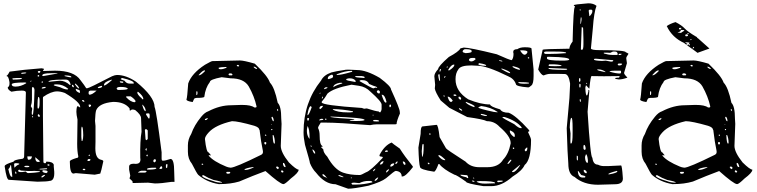

<svg xmlns="http://www.w3.org/2000/svg" viewBox="-20 -1110 4643 1177"><path d="M234.4 -691.4Q250 -689.5 250 -686.5L244.1 -677.7V-674.8H246.1L316.4 -676.8Q434.6 -676.8 473.6 -618.2Q500 -584 507.8 -570.3L512.7 -568.4Q524.4 -568.4 667 -642.6Q685.5 -650.4 697.3 -650.4Q752 -650.4 813.5 -609.4Q927.7 -516.6 927.7 -454.1Q938.5 -430.7 970.7 -176.8V-138.7Q970.7 -126 976.6 -125H981.4Q993.2 -125 1025.4 -135.7Q1047.9 -135.7 1047.9 -56.6Q1049.8 -24.4 1049.8 4.9H1031.2Q968.8 14.6 929.7 14.6L887.7 9.8L808.6 11.7H794.9Q792 11.7 792 1L774.4 -15.6V-17.6L778.3 -31.2V-34.2L771.5 -70.3V-87.9Q771.5 -106.4 799.8 -106.4Q847.7 -99.6 839.8 -142.6Q837.9 -248 847.7 -301.8V-303.7L844.7 -385.7Q844.7 -406.2 808.6 -435.5L796.9 -438.5H788.1L777.3 -431.6Q774.4 -431.6 774.4 -445.3Q744.1 -485.4 673.8 -485.4Q586.9 -477.5 569.3 -433.6Q564.5 -418.9 562.5 -369.1L565.4 -337.9V-240.2L564.5 -201.2Q564.5 -138.7 598.6 -130.9Q613.3 -127.9 613.3 -121.1Q599.6 -56.6 594.7 -45.9L560.5 -39.1L444.3 -48.8L430.7 -45.9Q408.2 -45.9 408.2 -116.2V-121.1Q408.2 -128.9 449.2 -141.6Q460 -141.6 460 -151.4Q453.1 -181.6 453.1 -228.5L455.1 -377Q448.2 -407.2 448.2 -424.8Q449.2 -459 456.1 -459H458L468.8 -452.1H471.7V-454.1Q471.7 -484.4 377.9 -540Q351.6 -549.8 330.1 -549.8Q293 -549.8 244.1 -515.6L243.2 -508.8V-399.4L246.1 -114.3L252.9 -109.4H257.8Q261.7 -109.4 263.7 -119.1H266.6Q302.7 -119.1 309.6 -100.6V-88.9L312.5 -57.6Q315.4 -1 283.2 -1Q272.5 2.9 210 3.9L34.2 -7.8Q20.5 -7.8 8.8 -88.9V-91.8Q8.8 -102.5 63.5 -119.1Q63.5 -129.9 118.2 -136.7Q127.9 -140.6 127.9 -150.4L136.7 -467.8L138.7 -543Q138.7 -554.7 113.3 -554.7Q84 -554.7 49.8 -547.9Q27.3 -560.5 27.3 -574.2Q38.1 -581.1 38.1 -595.7V-606.4Q32.2 -642.6 22.5 -642.6L20.5 -643.6V-645.5Q29.3 -650.4 39.1 -670.9Q119.1 -682.6 234.4 -691.4ZM175.8 -567.4V-499Q175.8 -478.5 168.9 -459L177.7 -444.3L174.8 -423.8V-410.2L177.7 -406.2H179.7Q187.5 -406.2 191.4 -554.7V-556.6Q191.4 -571.3 181.6 -577.1Q175.8 -575.2 175.8 -567.4ZM51.8 -592.8Q51.8 -579.1 75.2 -579.1Q107.4 -579.1 140.6 -599.6V-602.5L134.8 -604.5Q51.8 -604.5 51.8 -592.8ZM277.3 -609.4V-608.4L346.7 -615.2Q378.9 -615.2 408.2 -588.9H412.1V-594.7Q404.3 -622.1 384.8 -622.1H371.1Q279.3 -622.1 277.3 -609.4ZM719.7 -625Q719.7 -623 743.2 -615.2Q755.9 -597.7 772.5 -597.7H799.8V-601.6Q799.8 -615.2 729.5 -631.8H728.5Q720.7 -628.9 719.7 -625ZM90.8 -64.5Q90.8 -48.8 137.7 -58.6Q145.5 -48.8 153.3 -48.8Q195.3 -50.8 223.6 -55.7V-60.5L189.5 -62.5Q161.1 -59.6 107.4 -64.5L100.6 -69.3H95.7ZM309.6 -587.9Q309.6 -585 348.6 -575.2Q376 -561.5 393.6 -561.5H394.5L398.4 -565.4Q366.2 -592.8 328.1 -592.8H319.3Q309.6 -591.8 309.6 -587.9ZM752 -515.6Q781.2 -483.4 806.6 -483.4L810.5 -486.3V-492.2Q801.8 -505.9 781.2 -519.5H755.9ZM695.3 -568.4V-565.4Q699.2 -558.6 704.1 -558.6Q758.8 -558.6 763.7 -565.4Q758.8 -577.1 719.7 -577.1H717.8Q698.2 -577.1 695.3 -568.4ZM870.1 -317.4 868.2 -312.5 872.1 -259.8V-255.9L877 -251H878.9L885.7 -257.8V-310.5L878.9 -317.4ZM43 -96.7Q43 -84 31.2 -73.2Q41 -26.4 50.8 -26.4H55.7L47.9 -95.7L45.9 -96.7ZM480.5 -333 478.5 -321.3V-271.5L480.5 -246.1H485.4Q490.2 -260.7 490.2 -280.3V-281.2Q489.3 -333 482.4 -333ZM239.3 -645.5 244.1 -643.6 332 -659.2V-661.1H292Q239.3 -661.1 239.3 -647.5ZM523.4 -546.9V-534.2L528.3 -529.3Q544.9 -529.3 571.3 -553.7V-554.7H537.1Q527.3 -554.7 523.4 -546.9ZM213.9 -515.6Q210 -499 210 -469.7V-452.1L211.9 -444.3H213.9Q222.7 -444.3 222.7 -481.4V-492.2Q222.7 -515.6 215.8 -515.6ZM822.3 -546.9V-538.1Q830.1 -521.5 849.6 -506.8V-502H858.4V-503.9Q858.4 -521.5 827.1 -546.9ZM617.2 -587.9V-585.9H619.1Q628.9 -585.9 665 -618.2V-622.1Q617.2 -608.4 617.2 -587.9ZM881.8 -74.2V-70.3H899.4Q938.5 -71.3 938.5 -79.1L933.6 -82H929.7Q881.8 -82 881.8 -74.2ZM827.1 -54.7V-51.8H863.3Q876 -51.8 878.9 -58.6Q877 -63.5 868.2 -63.5H846.7Q840.8 -63.5 827.1 -54.7ZM875 -408.2 890.6 -383.8H895.5L897.5 -392.6V-404.3Q897.5 -413.1 892.6 -415H879.9Q876 -415 875 -408.2ZM147.5 -151.4Q148.4 -130.9 154.3 -130.9H157.2Q173.8 -130.9 175.8 -151.4ZM56.6 -629.9V-625L59.6 -622.1Q114.3 -622.1 114.3 -628.9L111.3 -631.8H82ZM66.4 -102.5 68.4 -83H70.3Q82 -97.7 97.7 -102.5V-107.4L85.9 -109.4H72.3Q67.4 -109.4 66.4 -102.5ZM239.3 -62.5Q239.3 -51.8 264.6 -48.8L271.5 -54.7V-59.6Q271.5 -65.4 244.1 -66.4ZM196.3 -146.5V-144.5Q196.3 -117.2 213.9 -117.2H220.7Q223.6 -117.2 223.6 -123ZM444.3 -565.4V-563.5Q444.3 -548.8 468.8 -540H469.7V-553.7Q469.7 -557.6 446.3 -565.4ZM852.5 -467.8V-464.8Q862.3 -428.7 872.1 -428.7H873V-430.7Q873 -449.2 854.5 -467.8ZM376 -647.5V-643.6Q404.3 -635.7 415 -635.7H417V-638.7Q417 -646.5 382.8 -647.5ZM439.5 -597.7V-592.8Q452.1 -573.2 461.9 -568.4H464.8V-570.3Q460 -584 441.4 -597.7ZM222.7 -75.2V-71.3H248L268.6 -73.2V-78.1H257.8ZM579.1 -572.3 581.1 -570.3H587.9Q606.4 -572.3 606.4 -582L601.6 -584Q582 -579.1 579.1 -572.3ZM919.9 -122.1V-120.1L924.8 -115.2H928.7L935.5 -122.1V-129.9L931.6 -133.8H926.8Q919.9 -130.9 919.9 -122.1ZM129.9 -91.8V-86.9L138.7 -85H150.4L159.2 -86.9V-91.8L150.4 -93.8H138.7ZM957 -75.2 959 -74.2H963.9Q972.7 -74.2 974.6 -79.1V-81.1Q974.6 -89.8 969.7 -90.8Q962.9 -90.8 957 -75.2ZM109.4 -661.1 113.3 -657.2Q141.6 -659.2 141.6 -664.1L133.8 -666Q109.4 -665 109.4 -661.1ZM997.1 -99.6V-84L1002 -79.1Q1005.9 -79.1 1006.8 -99.6L1004.9 -104.5H1002ZM233.4 -26.4V-24.4L237.3 -21.5Q248 -25.4 255.9 -35.2V-38.1Q244.1 -38.1 233.4 -26.4ZM524.4 -469.7 523.4 -464.8Q524.4 -454.1 528.3 -454.1H531.2L538.1 -460.9V-464.8Q537.1 -469.7 524.4 -469.7ZM236.3 -570.3V-567.4H243.2Q259.8 -569.3 259.8 -574.2V-577.1H250Q236.3 -575.2 236.3 -570.3ZM514.6 -127.9 519.5 -123H528.3L535.2 -129.9V-130.9L531.2 -134.8H521.5ZM714.8 -611.3V-608.4Q715.8 -602.5 728.5 -602.5H733.4L736.3 -606.4Q735.4 -611.3 722.7 -611.3ZM211.9 -406.2V-399.4L218.8 -392.6H220.7L223.6 -396.5V-403.3L216.8 -410.2H215.8ZM211.9 -670.9V-668L216.8 -663.1Q227.5 -663.1 227.5 -672.9L225.6 -674.8H215.8ZM420.9 -587.9Q420.9 -575.2 432.6 -575.2V-577.1Q432.6 -586.9 423.8 -590.8ZM483.4 -497.1Q483.4 -486.3 494.1 -486.3H497.1V-490.2Q494.1 -497.1 485.4 -497.1ZM487.3 -71.3V-68.4L496.1 -66.4L502.9 -68.4V-71.3L499 -75.2H490.2ZM271.5 -102.5V-95.7L280.3 -93.8L284.2 -98.6L280.3 -102.5ZM73.2 -58.6V-48.8L76.2 -44.9H80.1V-53.7L75.2 -58.6ZM872.1 -196.3V-191.4L875 -187.5H878.9V-201.2H877ZM210 -645.5V-643.6L213.9 -640.6H215.8L220.7 -643.6L218.8 -649.4H213.9ZM877 -157.2V-156.2L881.8 -150.4L885.7 -156.2V-159.2L881.8 -163.1ZM237.3 -611.3 234.4 -606.4 237.3 -602.5H239.3L243.2 -606.4V-609.4ZM523.4 -158.2V-155.3L528.3 -153.3L531.2 -158.2L528.3 -162.1H526.4ZM177.7 -399.4V-392.6L181.6 -389.6H182.6V-396.5L179.7 -399.4ZM166 -611.3V-609.4H168.9L172.9 -613.3V-615.2H168.9ZM218.8 -69.3V-71.3Q217.8 -70.3 215.8 -69.3Z M1451.2 -739.3Q1474.6 -739.3 1542 -719.7Q1621.1 -644.5 1634.8 -603.5Q1663.1 -574.2 1682.6 -479.5Q1704.1 -459 1704.1 -382.8L1706.1 -350.6L1701.2 -215.8Q1701.2 -176.8 1751 -114.3Q1795.9 -70.3 1810.5 -70.3V-68.4Q1810.5 -51.8 1762.7 -15.6Q1727.5 18.6 1717.8 18.6H1716.8Q1696.3 17.6 1607.4 -61.5Q1528.3 -32.2 1446.3 2.9Q1392.6 18.6 1327.1 18.6H1320.3Q1246.1 5.9 1195.3 -38.1Q1186.5 -46.9 1156.2 -106.4Q1131.8 -135.7 1131.8 -179.7V-218.8Q1131.8 -255.9 1152.3 -289.1Q1170.9 -342.8 1213.9 -394.5Q1235.4 -420.9 1256.8 -427.7Q1328.1 -464.8 1396.5 -464.8L1458 -466.8H1464.8Q1518.6 -466.8 1539.1 -451.2H1546.9Q1552.7 -451.2 1552.7 -458Q1539.1 -519.5 1504.9 -580.1Q1475.6 -629.9 1393.6 -629.9L1338.9 -636.7Q1266.6 -623 1266.6 -607.4Q1239.3 -572.3 1232.4 -516.6Q1229.5 -509.8 1183.6 -509.8L1174.8 -507.8Q1169.9 -507.8 1161.1 -484.4Q1123 -490.2 1123 -500Q1127.9 -511.7 1133.8 -598.6Q1155.3 -660.2 1236.3 -712.9Q1275.4 -735.4 1282.2 -735.4ZM1430.7 -708 1436.5 -703.1H1443.4L1446.3 -706.1L1441.4 -711.9H1434.6ZM1535.2 -701.2V-698.2Q1544.9 -687.5 1553.7 -687.5H1555.7V-691.4Q1545.9 -701.2 1537.1 -701.2ZM1320.3 -694.3V-691.4Q1321.3 -685.5 1334 -685.5Q1346.7 -685.5 1368.2 -694.3V-699.2H1362.3Q1334 -699.2 1320.3 -694.3ZM1198.2 -648.4H1200.2Q1211.9 -648.4 1236.3 -673.8V-678.7H1234.4Q1221.7 -678.7 1198.2 -650.4ZM1379.9 -655.3 1384.8 -648.4H1402.3L1405.3 -651.4V-653.3L1398.4 -660.2H1386.7ZM1183.6 -547.9V-527.3H1184.6Q1190.4 -528.3 1190.4 -537.1V-547.9L1186.5 -550.8ZM1678.7 -442.4V-439.5Q1679.7 -428.7 1683.6 -428.7L1685.5 -435.5Q1682.6 -442.4 1680.7 -442.4ZM1644.5 -391.6V-387.7Q1650.4 -367.2 1656.2 -367.2H1658.2Q1658.2 -384.8 1649.4 -394.5H1648.4ZM1236.3 -379.9V-374H1239.3Q1249 -374 1252.9 -382.8V-386.7H1252ZM1236.3 -257.8Q1245.1 -175.8 1258.8 -175.8L1272.5 -159.2V-157.2L1259.8 -159.2V-155.3Q1288.1 -121.1 1366.2 -88.9Q1377 -84 1393.6 -82Q1420.9 -82 1581.1 -161.1Q1591.8 -167 1591.8 -176.8V-183.6Q1580.1 -238.3 1571.3 -313.5L1569.3 -314.5Q1569.3 -329.1 1539.1 -338.9Q1439.5 -367.2 1402.3 -367.2Q1300.8 -343.8 1259.8 -298.8Q1236.3 -273.4 1236.3 -257.8ZM1641.6 -348.6V-343.8H1644.5V-345.7ZM1642.6 -319.3V-314.5L1646.5 -311.5L1649.4 -314.5V-319.3ZM1603.5 -282.2 1607.4 -277.3 1612.3 -278.3V-282.2L1608.4 -285.2H1607.4ZM1651.4 -282.2V-280.3Q1653.3 -229.5 1662.1 -229.5L1665 -232.4V-234.4Q1665 -261.7 1656.2 -282.2ZM1600.6 -236.3V-229.5L1605.5 -223.6H1607.4L1612.3 -229.5V-236.3L1608.4 -239.3H1603.5ZM1714.8 -111.3V-102.5Q1719.7 -85.9 1726.6 -85.9H1730.5V-88.9Q1724.6 -111.3 1717.8 -111.3ZM1215.8 -104.5V-102.5L1218.8 -99.6H1225.6V-102.5L1220.7 -107.4H1218.8ZM1671.9 -85.9Q1675.8 -76.2 1682.6 -73.2H1683.6L1689.5 -79.1V-82L1682.6 -88.9H1675.8ZM1478.5 -70.3V-68.4H1485.4Q1504.9 -68.4 1535.2 -84V-85.9H1530.3Q1483.4 -79.1 1478.5 -70.3ZM1703.1 -61.5V-58.6L1708 -52.7H1714.8L1717.8 -56.6V-58.6L1710.9 -65.4H1706.1ZM1366.2 -51.8Q1369.1 -44.9 1377.9 -44.9Q1391.6 -45.9 1391.6 -51.8V-52.7L1388.7 -56.6H1371.1ZM1218.8 -32.2V-31.2Q1225.6 -17.6 1287.1 0Q1309.6 9.8 1340.8 9.8V8.8Q1340.8 2.9 1289.1 -6.8Q1255.9 -18.6 1227.5 -36.1H1222.7Z M2168.9 -680.7Q2225.6 -680.7 2307.6 -632.8Q2377 -581.1 2377 -561.5Q2430.7 -444.3 2430.7 -424.8L2431.6 -414.1Q2411.1 -367.2 2411.1 -349.6L2403.3 -347.7H2287.1Q2270.5 -347.7 2249 -342.8Q2052.7 -358.4 1975.6 -358.4H1946.3Q1929.7 -334 1929.7 -325.2Q1939.5 -307.6 1939.5 -277.3Q1939.5 -224.6 1955.1 -215.8L1957 -209V-208L1948.2 -210.9V-208L1961.9 -194.3Q1961.9 -174.8 1986.3 -149.4Q2030.3 -70.3 2083 -51.8Q2125 -37.1 2185.5 -37.1Q2194.3 -37.1 2223.6 -53.7Q2250 -61.5 2326.2 -142.6V-146.5Q2326.2 -149.4 2308.6 -151.4L2305.7 -158.2Q2336.9 -218.8 2380.9 -236.3Q2385.7 -230.5 2430.7 -199.2Q2460.9 -151.4 2510.7 -89.8V-85Q2466.8 -28.3 2447.3 -28.3H2442.4Q2442.4 -58.6 2406.2 -62.5Q2398.4 -62.5 2346.7 -17.6Q2318.4 4.9 2239.3 28.3Q2148.4 46.9 2114.3 46.9L2037.1 19.5Q1972.7 19.5 1918 -50.8Q1894.5 -74.2 1879.9 -110.4Q1879.9 -119.1 1849.6 -222.7Q1840.8 -266.6 1840.8 -297.9V-299.8Q1840.8 -482.4 1948.2 -616.2Q1963.9 -649.4 2011.7 -666Q2040 -673.8 2089.8 -680.7Q2101.6 -685.5 2168.9 -680.7ZM2043.9 -650.4H2045.9Q2071.3 -650.4 2127.9 -667Q2139.6 -668 2139.6 -672.9L2136.7 -675.8H2134.8Q2096.7 -675.8 2045.9 -655.3L2043.9 -653.3ZM1989.3 -629.9V-627.9L1993.2 -625H1994.1Q2021.5 -631.8 2021.5 -638.7V-646.5L2016.6 -652.3H2013.7Q1989.3 -644.5 1989.3 -629.9ZM2158.2 -643.6V-639.6Q2158.2 -634.8 2212.9 -631.8L2214.8 -632.8V-636.7Q2214.8 -641.6 2198.2 -643.6ZM2102.5 -623V-621.1Q2102.5 -616.2 2158.2 -607.4L2160.2 -609.4V-614.3Q2149.4 -629.9 2124 -629.9H2119.1Q2102.5 -627.9 2102.5 -623ZM2184.6 -614.3V-612.3Q2261.7 -568.4 2267.6 -568.4H2269.5L2283.2 -573.2L2290 -571.3L2292 -573.2V-575.2Q2285.2 -580.1 2269.5 -584L2242.2 -595.7Q2232.4 -619.1 2198.2 -619.1H2194.3Q2184.6 -618.2 2184.6 -614.3ZM2023.4 -575.2Q2036.1 -585.9 2078.1 -598.6V-600.6L2076.2 -602.5H2062.5Q2023.4 -594.7 2023.4 -575.2ZM1952.1 -486.3V-482.4Q1952.1 -464.8 2198.2 -448.2L2211.9 -443.4L2228.5 -445.3Q2286.1 -426.8 2301.8 -426.8Q2301.8 -422.9 2310.5 -420.9Q2319.3 -431.6 2319.3 -443.4V-468.8Q2319.3 -487.3 2251 -547.9Q2221.7 -578.1 2180.7 -584L2134.8 -590.8Q2022.5 -569.3 1987.3 -536.1Q1973.6 -510.7 1952.1 -486.3ZM1966.8 -566.4V-563.5H1968.8Q1987.3 -568.4 1987.3 -573.2V-575.2H1980.5Q1971.7 -575.2 1966.8 -566.4ZM2290 -547.9Q2293.9 -537.1 2303.7 -537.1H2305.7L2308.6 -541V-549.8L2301.8 -556.6Q2290 -556.6 2290 -547.9ZM1938.5 -537.1V-536.1H1941.4L1945.3 -539.1V-541H1941.4ZM2319.3 -529.3Q2333 -486.3 2341.8 -481.4H2346.7L2349.6 -484.4Q2338.9 -527.3 2326.2 -527.3L2324.2 -529.3ZM1953.1 -506.8V-504.9Q1960 -507.8 1960 -516.6V-518.6Q1953.1 -515.6 1953.1 -506.8ZM2367.2 -465.8V-457L2370.1 -452.1Q2377 -454.1 2377 -461.9V-465.8L2374 -468.8H2370.1ZM1938.5 -450.2V-445.3L1941.4 -441.4H1943.4Q1953.1 -447.3 1959 -457V-460.9H1953.1Q1943.4 -460.9 1938.5 -450.2ZM1881.8 -459Q1871.1 -449.2 1864.3 -404.3H1866.2Q1874 -404.3 1890.6 -452.1Q1888.7 -459 1881.8 -459ZM2020.5 -441.4V-438.5Q2046.9 -420.9 2114.3 -420.9H2126L2143.6 -422.9V-427.7Q2081.1 -440.4 2020.5 -441.4ZM2264.6 -406.2V-402.3H2269.5V-406.2ZM2006.8 -395.5V-392.6Q2039.1 -385.7 2150.4 -379.9L2151.4 -378.9V-377L2123 -373Q2123 -368.2 2158.2 -368.2Q2214.8 -368.2 2214.8 -375Q2214.8 -388.7 2006.8 -395.5ZM1864.3 -386.7 1863.3 -378.9Q1864.3 -370.1 1868.2 -370.1Q1873 -370.1 1875 -383.8L1870.1 -386.7ZM1973.6 -381.8V-375H1980.5V-379.9L1979.5 -381.8V-383.8ZM1936.5 -373V-372.1H1938.5L1961.9 -375V-377L1957 -381.8H1953.1Q1940.4 -381.8 1936.5 -373ZM2266.6 -370.1Q2266.6 -365.2 2290 -365.2L2303.7 -366.2V-368.2Q2303.7 -375 2276.4 -375Q2266.6 -373 2266.6 -370.1ZM1864.3 -335.9 1863.3 -334V-331.1L1864.3 -329.1Q1861.3 -322.3 1861.3 -310.5V-304.7Q1861.3 -282.2 1875 -260.7H1877.9Q1877.9 -327.1 1864.3 -335.9ZM1883.8 -217.8V-214.8L1886.7 -210.9H1890.6V-214.8L1886.7 -217.8ZM1897.5 -194.3 1895.5 -192.4V-190.4Q1903.3 -168 1911.1 -168L1912.1 -169.9V-171.9Q1912.1 -182.6 1897.5 -194.3ZM2339.8 -181.6 2342.8 -178.7H2348.6Q2357.4 -178.7 2358.4 -183.6L2353.5 -188.5H2351.6Q2342.8 -188.5 2339.8 -181.6ZM2308.6 -103.5 2310.5 -101.6H2312.5Q2326.2 -101.6 2331.1 -120.1V-122.1Q2316.4 -122.1 2308.6 -103.5ZM2403.3 -106.4 2404.3 -105.5H2408.2Q2417 -109.4 2417 -119.1V-120.1H2413.1Q2403.3 -113.3 2403.3 -106.4ZM2451.2 -120.1 2449.2 -119.1V-117.2Q2454.1 -99.6 2460.9 -99.6H2462.9L2465.8 -103.5V-105.5Q2462.9 -120.1 2451.2 -120.1ZM2372.1 -91.8 2376 -87.9Q2396.5 -94.7 2396.5 -106.4V-108.4H2394.5Q2375 -108.4 2372.1 -91.8ZM2266.6 -60.5H2269.5Q2277.3 -64.5 2281.2 -74.2L2280.3 -76.2Q2266.6 -68.4 2266.6 -60.5ZM2346.7 -53.7H2351.6Q2365.2 -66.4 2365.2 -72.3H2363.3Q2346.7 -66.4 2346.7 -53.7ZM1957 -42V-37.1Q1958 -29.3 1980.5 -21.5L1986.3 -16.6V-17.6Q1969.7 -39.1 1961.9 -42ZM2054.7 -37.1V-35.2Q2054.7 -29.3 2083 -23.4L2085 -24.4V-26.4Q2065.4 -37.1 2055.7 -37.1ZM2130.9 -21.5V-17.6H2136.7V-21.5ZM2276.4 -1Q2290 -1 2298.8 -21.5H2294.9Q2276.4 -10.7 2276.4 -1ZM2182.6 12.7 2153.3 9.8H2148.4Q2135.7 9.8 2134.8 14.6V16.6L2139.6 21.5H2164.1Q2209 21.5 2262.7 7.8V5.9Q2260.7 -1 2247.1 -1H2240.2Q2209 -1 2182.6 12.7Z M2823.2 -818.4Q2859.4 -818.4 3025.4 -777.3Q3105.5 -741.2 3117.2 -741.2Q3127.9 -753.9 3127.9 -779.3V-781.2L3126 -791Q3126 -808.6 3151.4 -808.6Q3168 -820.3 3197.3 -820.3Q3238.3 -820.3 3238.3 -811.5L3251 -683.6V-644.5Q3251 -595.7 3237.3 -585.9Q3224.6 -574.2 3217.8 -574.2Q3142.6 -580.1 3142.6 -594.7Q3130.9 -627.9 3094.7 -642.6Q2963.9 -707 2907.2 -707L2869.1 -709Q2801.8 -709 2789.1 -683.6Q2772.5 -661.1 2772.5 -625V-624Q2772.5 -549.8 2850.6 -501Q2925.8 -469.7 2984.4 -469.7Q2984.4 -457 3045.9 -439.5Q3058.6 -418.9 3098.6 -418.9Q3141.6 -402.3 3219.7 -316.4L3224.6 -309.6V-305.7Q3224.6 -302.7 3216.8 -302.7V-300.8Q3235.4 -262.7 3235.4 -252.9Q3235.4 -129.9 3196.3 -98.6Q3180.7 -63.5 3122.1 -27.3Q3056.6 31.2 2991.2 31.2H2944.3Q2836.9 14.6 2836.9 3.9Q2776.4 -39.1 2765.6 -39.1Q2699.2 -71.3 2672.9 -104.5H2668Q2650.4 -57.6 2640.6 -57.6Q2554.7 -70.3 2554.7 -86.9Q2547.9 -105.5 2544.9 -205.1L2558.6 -289.1Q2558.6 -335 2570.3 -335L2656.2 -344.7Q2666 -344.7 2674.8 -269.5L2713.9 -201.2Q2713.9 -196.3 2834 -119.1Q2865.2 -85 2918.9 -85H2966.8Q3037.1 -85 3064.5 -131.8Q3097.7 -166 3110.4 -230.5V-234.4Q3110.4 -274.4 3042 -333Q3010.7 -367.2 2964.8 -367.2Q2943.4 -378.9 2843.8 -392.6L2734.4 -449.2L2681.6 -494.1Q2648.4 -545.9 2645.5 -567.4L2647.5 -589.8L2642.6 -642.6Q2642.6 -661.1 2666 -686.5Q2666 -703.1 2731.4 -760.7Q2792 -793 2802.7 -813.5ZM2816.4 -797.9V-793Q2816.4 -788.1 2834 -784.2Q2871.1 -786.1 2871.1 -793V-797.9Q2871.1 -808.6 2832 -808.6Q2823.2 -808.6 2816.4 -797.9ZM3169.9 -801.8V-797.9Q3184.6 -774.4 3196.3 -774.4Q3206.1 -775.4 3212.9 -788.1V-793Q3212.9 -801.8 3169.9 -801.8ZM3214.8 -754.9 3217.8 -752H3223.6V-758.8H3217.8ZM2854.5 -740.2Q2861.3 -733.4 2868.2 -733.4Q2882.8 -733.4 2896.5 -748L2889.6 -754.9H2875Q2854.5 -754.9 2854.5 -740.2ZM3039.1 -741.2V-740.2Q3039.1 -735.4 3055.7 -733.4H3059.6V-734.4Q3059.6 -739.3 3039.1 -741.2ZM2912.1 -717.8Q2912.1 -708 2960 -706.1V-709Q2960 -715.8 2918.9 -722.7H2917ZM2727.5 -679.7 2729.5 -678.7H2734.4Q2765.6 -699.2 2765.6 -712.9L2763.7 -713.9H2761.7Q2746.1 -713.9 2727.5 -681.6ZM3121.1 -700.2Q3138.7 -687.5 3165 -681.6L3167 -683.6V-685.5Q3167 -694.3 3126 -704.1H3124ZM2717.8 -699.2 2718.8 -697.3V-695.3L2724.6 -697.3V-702.1H2720.7ZM3055.7 -690.4 3053.7 -688.5V-686.5Q3095.7 -661.1 3107.4 -661.1V-663.1Q3107.4 -672.9 3055.7 -690.4ZM2677.7 -686.5 2674.8 -676.8V-672.9L2677.7 -669.9L2683.6 -683.6V-685.5ZM2666 -651.4Q2668 -630.9 2672.9 -615.2H2677.7V-617.2L2674.8 -654.3H2669.9ZM2702.1 -637.7V-633.8H2705.1L2710.9 -638.7V-642.6H2707ZM3156.2 -603.5Q3165 -596.7 3194.3 -596.7L3221.7 -597.7V-603.5Q3205.1 -606.4 3171.9 -606.4H3160.2ZM2759.8 -528.3V-526.4L2763.7 -522.5H2777.3V-526.4Q2776.4 -531.2 2763.7 -531.2ZM2698.2 -522.5V-521.5L2702.1 -517.6H2705.1V-522.5L2702.1 -526.4ZM2724.6 -517.6V-514.6Q2734.4 -485.4 2743.2 -485.4H2748L2754.9 -492.2V-494.1Q2738.3 -517.6 2725.6 -517.6ZM2793 -517.6 2791 -515.6V-507.8L2799.8 -499H2802.7L2806.6 -502V-508.8Q2801.8 -517.6 2793 -517.6ZM2836.9 -485.4 2835 -483.4V-481.4Q2851.6 -464.8 2886.7 -453.1L2889.6 -458Q2889.6 -464.8 2836.9 -485.4ZM2912.1 -451.2Q2912.1 -444.3 3007.8 -423.8L3025.4 -421.9H3030.3V-423.8Q2988.3 -453.1 2929.7 -460Q2912.1 -453.1 2912.1 -451.2ZM2793.9 -447.3 2793 -446.3Q2793 -438.5 2811.5 -430.7L2813.5 -432.6Q2813.5 -439.5 2793.9 -447.3ZM2927.7 -412.1V-406.2L2950.2 -399.4H2964.8V-403.3Q2938.5 -412.1 2927.7 -412.1ZM3060.5 -392.6V-389.6Q3066.4 -382.8 3132.8 -348.6Q3159.2 -324.2 3173.8 -324.2H3175.8L3178.7 -328.1Q3147.5 -369.1 3073.2 -392.6ZM3105.5 -310.5V-303.7Q3105.5 -290 3128.9 -271.5H3135.7V-282.2Q3135.7 -298.8 3107.4 -310.5ZM2611.3 -292V-287.1L2615.2 -283.2L2620.1 -287.1L2618.2 -292ZM2565.4 -182.6 2567.4 -148.4H2568.4Q2577.1 -156.2 2577.1 -213.9V-223.6L2574.2 -227.5H2572.3Q2567.4 -227.5 2565.4 -182.6ZM3124 -205.1V-198.2L3128.9 -196.3L3132.8 -200.2L3130.9 -205.1ZM3197.3 -194.3V-186.5L3201.2 -182.6H3204.1Q3212.9 -185.5 3212.9 -205.1H3208ZM2668 -159.2V-153.3Q2688.5 -127.9 2707 -127.9H2709V-131.8Q2680.7 -159.2 2670.9 -159.2ZM3091.8 -109.4V-104.5H3094.7Q3106.4 -112.3 3115.2 -127.9L3112.3 -131.8Q3101.6 -126 3091.8 -109.4ZM2602.5 -112.3V-107.4L2608.4 -102.5H2609.4L2613.3 -105.5V-107.4L2608.4 -112.3ZM3119.1 -59.6V-57.6Q3119.1 -54.7 3124 -54.7Q3141.6 -54.7 3168.9 -97.7H3165ZM2802.7 -39.1V-37.1Q2802.7 -31.2 2838.9 -23.4L2843.8 -18.6H2850.6Q2847.7 -36.1 2841.8 -36.1ZM2881.8 -22.5V-15.6H2886.7V-18.6L2882.8 -22.5ZM2873 -2.9V-2L2877.9 3.9H2888.7V2Q2886.7 -2.9 2875 -2.9ZM3028.3 0V3.9L3032.2 6.8H3037.1Q3062.5 4.9 3062.5 0L3059.6 -2.9H3032.2ZM2902.3 4.9Q2920.9 15.6 2953.1 15.6H2955.1L3014.6 13.7V10.7Q3010.7 0 2920.9 0Q2902.3 0 2902.3 4.9Z M3586.9 -1089.8Q3618.2 -1089.8 3636.7 -1074.2Q3621.1 -1035.2 3614.3 -937.5L3602.5 -813.5Q3602.5 -802.7 3655.3 -802.7Q3816.4 -802.7 3816.4 -789.1Q3821.3 -789.1 3833 -780.3Q3819.3 -760.7 3819.3 -754.9V-750L3823.2 -722.7L3805.7 -663.1Q3805.7 -654.3 3825.2 -635.7V-633.8Q3795.9 -623 3773.4 -623Q3751 -625 3751 -629.9V-631.8L3763.7 -633.8H3773.4L3778.3 -638.7V-642.6L3773.4 -643.6L3682.6 -642.6L3606.4 -643.6Q3600.6 -643.6 3592.8 -567.4H3590.8L3572.3 -587.9L3568.4 -574.2V-565.4Q3570.3 -526.4 3577.1 -524.4Q3582 -524.4 3586.9 -549.8V-558.6H3590.8L3592.8 -553.7L3582 -424.8Q3599.6 -143.6 3611.3 -143.6Q3616.2 -100.6 3645.5 -100.6Q3662.1 -91.8 3682.6 -91.8H3707L3787.1 -95.7Q3793 -95.7 3797.9 -23.4Q3803.7 19.5 3750 19.5L3645.5 22.5Q3557.6 22.5 3502 -25.4Q3463.9 -40 3463.9 -107.4Q3459 -161.1 3454.1 -324.2L3470.7 -508.8L3474.6 -588.9V-599.6Q3465.8 -656.2 3442.4 -656.2L3402.3 -657.2H3354.5Q3335 -657.2 3312.5 -647.5Q3298.8 -649.4 3279.3 -683.6L3306.6 -804.7Q3306.6 -809.6 3470.7 -811.5Q3470.7 -830.1 3490.2 -855.5Q3495.1 -1066.4 3503.9 -1066.4V-1071.3Q3503.9 -1074.2 3498 -1074.2V-1078.1Q3498 -1083 3586.9 -1089.8ZM3534.2 -1053.7V-1045.9H3539.1V-1050.8L3536.1 -1053.7ZM3588.9 -1045.9V-1043.9L3592.8 -1011.7H3595.7Q3611.3 -1028.3 3611.3 -1040V-1045.9L3606.4 -1050.8H3593.8ZM3541 -1004.9Q3538.1 -995.1 3538.1 -968.8V-963.9H3541L3544.9 -987.3V-1001ZM3545.9 -943.4 3541 -809.6V-807.6L3544.9 -804.7H3547.9Q3556.6 -804.7 3556.6 -838.9V-869.1L3554.7 -936.5Q3551.8 -943.4 3549.8 -943.4ZM3315.4 -789.1Q3315.4 -779.3 3326.2 -779.3H3346.7Q3396.5 -779.3 3450.2 -784.2V-786.1Q3450.2 -793.9 3383.8 -793.9H3326.2Q3315.4 -793 3315.4 -789.1ZM3720.7 -786.1 3703.1 -787.1H3681.6V-782.2Q3710.9 -773.4 3732.4 -773.4H3763.7Q3766.6 -773.4 3766.6 -779.3Q3764.6 -793.9 3751 -793.9H3737.3ZM3771.5 -777.3V-775.4L3775.4 -772.5Q3788.1 -772.5 3791 -779.3V-780.3H3775.4ZM3333 -758.8V-752Q3333 -738.3 3424.8 -738.3Q3469.7 -738.3 3469.7 -745.1Q3469.7 -759.8 3351.6 -761.7H3335.9ZM3621.1 -746.1V-745.1Q3621.1 -738.3 3670.9 -736.3L3693.4 -738.3L3723.6 -732.4H3729.5Q3739.3 -732.4 3739.3 -741.2H3737.3L3634.8 -750H3625ZM3766.6 -715.8V-713.9L3771.5 -709H3777.3Q3790 -709 3793.9 -717.8L3789.1 -720.7H3771.5ZM3342.8 -710.9Q3342.8 -705.1 3349.6 -705.1L3383.8 -704.1L3419.9 -705.1L3421.9 -707V-709Q3404.3 -715.8 3360.4 -715.8H3347.7ZM3342.8 -693.4V-690.4Q3342.8 -681.6 3445.3 -681.6L3457 -683.6V-684.6L3454.1 -688.5ZM3641.6 -684.6V-681.6Q3643.6 -676.8 3688.5 -668H3691.4V-669.9Q3671.9 -684.6 3648.4 -684.6ZM3716.8 -670.9Q3754.9 -659.2 3782.2 -659.2L3787.1 -664.1V-672.9L3784.2 -676.8H3752.9Q3716.8 -676.8 3716.8 -670.9ZM3529.3 -622.1V-611.3L3532.2 -608.4Q3538.1 -609.4 3538.1 -618.2V-623L3536.1 -631.8H3534.2Q3529.3 -629.9 3529.3 -622.1ZM3572.3 -602.5V-599.6L3577.1 -594.7H3579.1V-597.7L3573.2 -602.5ZM3532.2 -595.7 3531.2 -587.9V-582L3532.2 -574.2H3538.1L3539.1 -585.9V-592.8L3536.1 -595.7ZM3534.2 -502V-490.2L3538.1 -486.3H3541V-490.2L3539.1 -502ZM3472.7 -329.1 3477.5 -292 3476.6 -244.1 3477.5 -230.5H3481.4Q3490.2 -230.5 3490.2 -293.9V-326.2Q3490.2 -387.7 3483.4 -387.7Q3474.6 -387.7 3472.7 -329.1ZM3558.6 -221.7 3556.6 -212.9V-203.1Q3556.6 -193.4 3563.5 -191.4H3565.4Q3570.3 -192.4 3570.3 -201.2Q3567.4 -221.7 3561.5 -221.7ZM3572.3 -165 3566.4 -148.4Q3566.4 -118.2 3580.1 -110.4L3584 -116.2V-127.9Q3580.1 -162.1 3572.3 -165ZM3515.6 -155.3V-134.8L3517.6 -126H3518.6L3522.5 -129.9V-151.4L3518.6 -155.3ZM3559.6 -69.3 3558.6 -68.4V-59.6Q3561.5 -52.7 3568.4 -48.8H3577.1V-50.8Q3577.1 -65.4 3559.6 -69.3ZM3709 -42 3713.9 -41Q3764.6 -49.8 3764.6 -59.6L3761.7 -62.5Q3709 -48.8 3709 -42ZM3522.5 -61.5V-55.7Q3526.4 -21.5 3551.8 -21.5H3565.4L3568.4 -25.4V-27.3Q3568.4 -32.2 3543 -37.1L3525.4 -61.5Z M4232.4 -739.3Q4255.9 -739.3 4323.2 -719.7Q4402.3 -644.5 4416 -603.5Q4444.3 -574.2 4463.9 -479.5Q4485.4 -459 4485.4 -382.8L4487.3 -350.6L4482.4 -215.8Q4482.4 -176.8 4532.2 -114.3Q4577.1 -70.3 4591.8 -70.3V-68.4Q4591.8 -51.8 4543.9 -15.6Q4508.8 18.6 4499 18.6H4498Q4477.5 17.6 4388.7 -61.5Q4309.6 -32.2 4227.5 2.9Q4173.8 18.6 4108.4 18.6H4101.6Q4027.3 5.9 3976.6 -38.1Q3967.8 -46.9 3937.5 -106.4Q3913.1 -135.7 3913.1 -179.7V-218.8Q3913.1 -255.9 3933.6 -289.1Q3952.1 -342.8 3995.1 -394.5Q4016.6 -420.9 4038.1 -427.7Q4109.4 -464.8 4177.7 -464.8L4239.3 -466.8H4246.1Q4299.8 -466.8 4320.3 -451.2H4328.1Q4334 -451.2 4334 -458Q4320.3 -519.5 4286.1 -580.1Q4256.8 -629.9 4174.8 -629.9L4120.1 -636.7Q4047.9 -623 4047.9 -607.4Q4020.5 -572.3 4013.7 -516.6Q4010.7 -509.8 3964.8 -509.8L3956.1 -507.8Q3951.2 -507.8 3942.4 -484.4Q3904.3 -490.2 3904.3 -500Q3909.2 -511.7 3915 -598.6Q3936.5 -660.2 4017.6 -712.9Q4056.6 -735.4 4063.5 -735.4ZM4211.9 -708 4217.8 -703.1H4224.6L4227.5 -706.1L4222.7 -711.9H4215.8ZM4316.4 -701.2V-698.2Q4326.2 -687.5 4335 -687.5H4336.9V-691.4Q4327.1 -701.2 4318.4 -701.2ZM4101.6 -694.3V-691.4Q4102.5 -685.5 4115.2 -685.5Q4127.9 -685.5 4149.4 -694.3V-699.2H4143.6Q4115.2 -699.2 4101.6 -694.3ZM3979.5 -648.4H3981.4Q3993.2 -648.4 4017.6 -673.8V-678.7H4015.6Q4002.9 -678.7 3979.5 -650.4ZM4161.1 -655.3 4166 -648.4H4183.6L4186.5 -651.4V-653.3L4179.7 -660.2H4168ZM3964.8 -547.9V-527.3H3965.8Q3971.7 -528.3 3971.7 -537.1V-547.9L3967.8 -550.8ZM4460 -442.4V-439.5Q4460.9 -428.7 4464.8 -428.7L4466.8 -435.5Q4463.9 -442.4 4461.9 -442.4ZM4425.8 -391.6V-387.7Q4431.6 -367.2 4437.5 -367.2H4439.5Q4439.5 -384.8 4430.7 -394.5H4429.7ZM4017.6 -379.9V-374H4020.5Q4030.3 -374 4034.2 -382.8V-386.7H4033.2ZM4017.6 -257.8Q4026.4 -175.8 4040 -175.8L4053.7 -159.2V-157.2L4041 -159.2V-155.3Q4069.3 -121.1 4147.5 -88.9Q4158.2 -84 4174.8 -82Q4202.1 -82 4362.3 -161.1Q4373 -167 4373 -176.8V-183.6Q4361.3 -238.3 4352.5 -313.5L4350.6 -314.5Q4350.6 -329.1 4320.3 -338.9Q4220.7 -367.2 4183.6 -367.2Q4082 -343.8 4041 -298.8Q4017.6 -273.4 4017.6 -257.8ZM4422.9 -348.6V-343.8H4425.8V-345.7ZM4423.8 -319.3V-314.5L4427.7 -311.5L4430.7 -314.5V-319.3ZM4384.8 -282.2 4388.7 -277.3 4393.6 -278.3V-282.2L4389.6 -285.2H4388.7ZM4432.6 -282.2V-280.3Q4434.6 -229.5 4443.4 -229.5L4446.3 -232.4V-234.4Q4446.3 -261.7 4437.5 -282.2ZM4381.8 -236.3V-229.5L4386.7 -223.6H4388.7L4393.6 -229.5V-236.3L4389.6 -239.3H4384.8ZM4496.1 -111.3V-102.5Q4501 -85.9 4507.8 -85.9H4511.7V-88.9Q4505.9 -111.3 4499 -111.3ZM3997.1 -104.5V-102.5L4000 -99.6H4006.8V-102.5L4002 -107.4H4000ZM4453.1 -85.9Q4457 -76.2 4463.9 -73.2H4464.8L4470.7 -79.1V-82L4463.9 -88.9H4457ZM4259.8 -70.3V-68.4H4266.6Q4286.1 -68.4 4316.4 -84V-85.9H4311.5Q4264.6 -79.1 4259.8 -70.3ZM4484.4 -61.5V-58.6L4489.3 -52.7H4496.1L4499 -56.6V-58.6L4492.2 -65.4H4487.3ZM4147.5 -51.8Q4150.4 -44.9 4159.2 -44.9Q4172.9 -45.9 4172.9 -51.8V-52.7L4169.9 -56.6H4152.3ZM4000 -32.2V-31.2Q4006.8 -17.6 4068.4 0Q4090.8 9.8 4122.1 9.8V8.8Q4122.1 2.9 4070.3 -6.8Q4037.1 -18.6 4008.8 -36.1H4003.9ZM4179.7 -850.6V-849.6Q4185.5 -847.7 4197.3 -838.9Q4193.4 -839.8 4186.5 -841.8L4191.4 -833L4176.8 -843.8L4175.8 -845.7Q4100.6 -878.9 4067.4 -950.2Q4087.9 -964.8 4121.1 -974.6Q4159.2 -955.1 4177.2 -935.5Q4195.3 -916 4248 -884.8Q4252 -884.8 4256.8 -874Q4256.8 -876 4255.9 -877.9L4329.1 -812.5L4255.9 -786.1L4240.2 -797.9L4192.4 -832L4207 -846.7L4206.1 -848.6L4192.4 -850.6ZM4155.3 -921.9 4132.8 -907.2Q4152.3 -912.1 4153.3 -907.2Q4161.1 -914.1 4173.8 -920.9L4174.8 -921.9V-923.8L4169.9 -925.8L4155.3 -926.8L4148.4 -927.7V-928.7L4157.2 -936.5L4156.2 -939.5H4153.3Q4129.9 -940.4 4155.3 -921.9ZM4181.6 -889.6 4182.6 -888.7 4185.5 -887.7Q4200.2 -886.7 4197.3 -896.5L4191.4 -899.4H4186.5Q4178.7 -898.4 4181.6 -889.6ZM4200.2 -838.9 4201.2 -834 4206.1 -831.1 4210 -835 4209 -836.9 4203.1 -841.8ZM4229.5 -822.3 4225.6 -812.5H4228.5L4235.4 -819.3L4233.4 -822.3ZM4193.4 -904.3 4194.3 -901.4 4199.2 -900.4Q4201.2 -901.4 4201.2 -907.2L4197.3 -908.2ZM4211.9 -867.2V-864.3H4215.8L4218.8 -866.2V-870.1H4214.8Z"/></svg>

Font: Love Ya Like A Sister
Style: Regular
Weight: 400
Designer: Kimberly Geswein
Foundry: Kimberly Geswein
Version: Version 1.002 2007